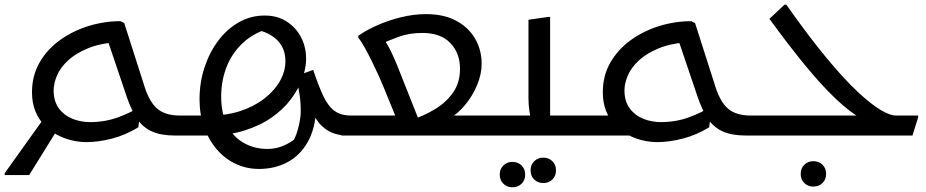

<svg xmlns="http://www.w3.org/2000/svg" viewBox="-40 -576 3934 816"><path d="M213 -40 84 168H-20V160L158 -89ZM704 0Q644 0 605.5 -17.5Q567 -35 543 -70.5Q519 -106 500 -161L413 -418L466 -397Q388 -393 334.5 -371Q281 -349 248.5 -318.5Q216 -288 202 -254.5Q188 -221 188 -192Q188 -145 210.5 -115Q233 -85 268.5 -71Q304 -57 342 -57Q407 -57 463.5 -78Q520 -99 555 -123L558 -115L548 -35Q494 -2 436 13Q378 28 328 28Q296 28 263 20Q230 12 200 -4.5Q170 -21 146.5 -46Q123 -71 109.5 -105.5Q96 -140 96 -184Q96 -255 128.5 -311Q161 -367 215.5 -406Q270 -445 336.5 -465.5Q403 -486 472 -486L488 -478L574 -209Q595 -142 629 -113.5Q663 -85 724 -85V-20Z M1451 -85V-20L1431 0Q1410 0 1382.5 -8Q1355 -16 1328.5 -40Q1302 -64 1283 -112L1304 -114Q1300 -28 1267 29Q1234 86 1180.5 114Q1127 142 1061 142Q1008 142 962 120.5Q916 99 881.5 59Q847 19 827.5 -35Q808 -89 808 -154Q808 -225 829 -289Q850 -353 887.5 -403Q925 -453 975.5 -481.5Q1026 -510 1085 -510Q1139 -510 1178.5 -484.5Q1218 -459 1239.5 -417.5Q1261 -376 1261 -326Q1261 -288 1245.5 -244Q1230 -200 1198 -156.5Q1166 -113 1116.5 -78Q1067 -43 999.5 -21.5Q932 0 845 0H817H704V-60L724 -85H853Q924 -85 982.5 -104.5Q1041 -124 1084 -157.5Q1127 -191 1150 -232Q1173 -273 1173 -316Q1173 -372 1137 -406.5Q1101 -441 1042 -451L1102 -455Q1034 -434 989 -390.5Q944 -347 922 -289Q900 -231 900 -166Q900 -94 925.5 -44Q951 6 996 31.5Q1041 57 1097 57Q1132 57 1163 44Q1194 31 1218 11L1190 50Q1215 15 1226 -26Q1237 -67 1238 -96Q1239 -134 1233.5 -172.5Q1228 -211 1217 -252L1291 -279Q1314 -210 1334.5 -167Q1355 -124 1382 -104.5Q1409 -85 1451 -85Z M1431 -85H1651L1658 -40L1591 -204Q1584 -222 1570.5 -252Q1557 -282 1541 -314.5Q1525 -347 1509.5 -374.5Q1494 -402 1483 -416V-424Q1515 -447 1562 -468Q1609 -489 1663.5 -502.5Q1718 -516 1771 -516Q1846 -516 1898.5 -488Q1951 -460 1979 -412Q2007 -364 2007 -304Q2007 -261 1987.5 -214Q1968 -167 1935 -128Q1902 -89 1863 -68L1845 -85H2103V-20L2083 0H1411V-65ZM1748 -46 1716 -69Q1764 -85 1809.5 -112.5Q1855 -140 1885 -182Q1915 -224 1915 -284Q1915 -350 1874 -393Q1833 -436 1755 -436Q1699 -436 1654 -419.5Q1609 -403 1575 -387L1591 -411Q1609 -384 1621.5 -358Q1634 -332 1647.5 -299.5Q1661 -267 1679 -220Z M2079 -85H2252L2218 -64Q2214 -78 2210 -103.5Q2206 -129 2206 -160V-492L2290 -504H2298V-47L2260 -85H2446V-20L2426 0H2059V-65ZM2215 148Q2215 124 2230.5 109Q2246 94 2269 94Q2292 94 2307.5 109Q2323 124 2323 148Q2323 172 2307.5 187Q2292 202 2269 202Q2246 202 2230.5 187Q2215 172 2215 148ZM2084 166Q2084 142 2099.5 127Q2115 112 2138 112Q2161 112 2176.5 127Q2192 142 2192 166Q2192 190 2176.5 205Q2161 220 2138 220Q2115 220 2099.5 205Q2084 190 2084 166Z M2619 -85 2660 0H2426V-65L2446 -85ZM3130 0Q3070 0 3031.5 -17.5Q2993 -35 2969 -70.5Q2945 -106 2926 -161L2839 -418L2892 -397Q2814 -393 2760.5 -371Q2707 -349 2674.5 -318.5Q2642 -288 2628 -254.5Q2614 -221 2614 -192Q2614 -145 2636.5 -115Q2659 -85 2694.5 -71Q2730 -57 2768 -57Q2833 -57 2889.5 -78Q2946 -99 2981 -123L2984 -115L2974 -35Q2920 -2 2862 13Q2804 28 2754 28Q2722 28 2689 20Q2656 12 2626 -4.5Q2596 -21 2572.5 -46Q2549 -71 2535.5 -105.5Q2522 -140 2522 -184Q2522 -255 2554.5 -311Q2587 -367 2641.5 -406Q2696 -445 2762.5 -465.5Q2829 -486 2898 -486L2914 -478L3000 -209Q3021 -142 3055 -113.5Q3089 -85 3150 -85V-20Z M3130 0V-65L3150 -85H3645L3620 -73Q3572 -99 3511.5 -156.5Q3451 -214 3380.5 -300Q3310 -386 3230 -496L3294 -556H3302Q3397 -421 3472.5 -330Q3548 -239 3605.5 -185.5Q3663 -132 3703 -108.5Q3743 -85 3767 -85H3862V-77L3838 0ZM3363 163Q3363 139 3378.5 124Q3394 109 3417 109Q3440 109 3455.5 124Q3471 139 3471 163Q3471 187 3455.5 202Q3440 217 3417 217Q3394 217 3378.5 202Q3363 187 3363 163Z"/></svg>

Font: Kufam
Style: Italic
Weight: 400
Italic angle: -11°
Designer: Artur Schmal
Foundry: Original Type
Version: Version 1.301; ttfautohint (v1.8.3)